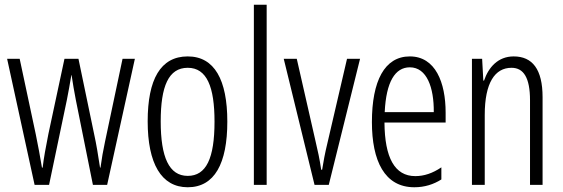

<svg xmlns="http://www.w3.org/2000/svg" viewBox="-20 -780 2375 810"><path d="M300 -358 372 0H432L549 -532H497L423 -182C414 -140 410 -115 404 -73H402C394 -126 386 -174 378 -210L311 -532H252L184 -214C174 -164 164 -110 160 -73H157C149 -119 141 -166 131 -213L63 -532H10L126 0H187L262 -358C269 -391 275 -429 281 -463H282C287 -430 293 -393 300 -358Z M939 -267C939 -443 885 -542 772 -542C657 -542 603 -445 603 -268C603 -91 660 10 772 10C885 10 939 -90 939 -267ZM658 -268C658 -416 691 -494 772 -494C853 -494 885 -413 885 -267C885 -112 850 -38 772 -38C693 -38 658 -117 658 -268Z M1105 0V-760H1051V0Z M1307 0H1367L1499 -532H1444L1361 -175C1351 -134 1344 -96 1339 -64H1335C1329 -107 1320 -147 1311 -185L1232 -532H1177Z M1709 -542C1602 -542 1549 -438 1549 -265C1549 -102 1602 10 1728 10C1771 10 1809 -2 1842 -23V-74C1805 -49 1769 -37 1732 -37C1645 -37 1603 -115 1602 -263H1860V-305C1860 -432 1817 -542 1709 -542ZM1709 -496C1781 -496 1811 -410 1810 -307H1603C1609 -435 1647 -496 1709 -496Z M2147 -542C2081 -542 2041 -496 2022 -440H2019L2014 -532H1971V0H2025V-295C2025 -431 2068 -494 2138 -494C2189 -494 2216 -452 2216 -357V0H2269V-370C2269 -488 2226 -542 2147 -542Z"/></svg>

Font: Noto Sans Arabic UI XCn Lt
Style: Regular
Weight: 300
Width: 2
Designer: Monotype Design Team, Nadine Chahine and Nizar Qandah
Foundry: Monotype Imaging Inc.
Version: Version 2.010